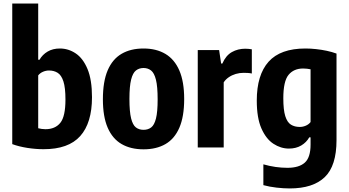

<svg xmlns="http://www.w3.org/2000/svg" viewBox="-20 -828 1958 1078"><path d="M223.9 9.7Q180.3 9.7 133.5 2.4Q86.8 -4.9 48.8 -18.8V-808H194.5V-492.5H201.7Q218.3 -521.3 247.4 -538.5Q276.6 -555.7 316 -555.7Q364.1 -555.7 405.2 -528.1Q446.3 -500.5 471.4 -440.3Q496.5 -380.1 496.5 -282.1Q496.5 -137.8 430.3 -63.9Q364.1 10.1 223.9 9.7ZM235.1 -102.6Q289.8 -102.6 318.7 -138.4Q347.5 -174.1 347.5 -269Q347.5 -335.9 336 -371.1Q324.5 -406.3 303.7 -419.2Q283 -432.2 255.1 -432.2Q238.3 -432.2 221.7 -425.2Q205.2 -418.3 194.5 -404.7V-108Q203.1 -105.6 214.1 -104.1Q225 -102.6 235.1 -102.6Z M785.9 10.4Q714 10.4 662.9 -19.1Q611.7 -48.7 584.7 -110.8Q557.7 -172.9 557.7 -270.7Q557.7 -370.2 584.6 -433.2Q611.6 -496.1 662.7 -525.9Q713.7 -555.7 785.9 -555.7Q857.7 -555.7 908.9 -525.2Q960 -494.7 987.1 -431.9Q1014.1 -369.2 1014.1 -272.1Q1014.1 -173.6 987.1 -111.1Q960.2 -48.7 909.1 -19.1Q858 10.4 785.9 10.4ZM785.9 -99.1Q811.2 -99.1 828.9 -112.6Q846.5 -126.1 855.8 -163Q865.1 -200 865.1 -270.1Q865.1 -342.2 855.6 -380.2Q846.1 -418.1 828.3 -432.2Q810.5 -446.2 785.9 -446.2Q761.2 -446.2 743.4 -432.4Q725.6 -418.6 716.2 -381.1Q706.7 -343.5 706.7 -272.7Q706.7 -201.3 716 -163.8Q725.3 -126.3 742.9 -112.7Q760.5 -99.1 785.9 -99.1Z M1090.3 0V-547H1210.2L1221.6 -471.2H1228.4Q1247.9 -516.4 1281.7 -535.5Q1315.5 -554.5 1357.1 -554.5Q1367.1 -554.5 1377 -553.5Q1387 -552.5 1393.9 -551.1V-415.3Q1382.9 -417.7 1370.8 -418.4Q1358.8 -419.1 1347.7 -419.1Q1325.1 -419.1 1303.5 -412.8Q1282 -406.4 1264.4 -394.3Q1246.7 -382.2 1236 -365.6V0Z M1606.6 230Q1573.1 230 1533.2 225.5Q1493.3 221 1458.7 211.5V94.7Q1493.4 104.6 1527.2 109.4Q1560.9 114.2 1594 114.2Q1658.6 114.2 1691.2 85.2Q1723.7 56.3 1723.7 -16.3V-57H1716.5Q1700.3 -28.2 1671 -11Q1641.7 6.2 1602.2 6.2Q1556.6 6.2 1515.3 -20.7Q1474 -47.6 1447.8 -106.8Q1421.7 -165.9 1421.7 -263.2Q1421.7 -407.3 1488 -481.5Q1554.4 -555.7 1695 -555.7Q1723.8 -555.7 1754.6 -552.3Q1785.5 -549 1815 -542.7Q1844.5 -536.4 1869.4 -527.2V-41.5Q1869.4 103.4 1803.2 166.7Q1737.1 230 1606.6 230ZM1663.1 -115.3Q1680.3 -115.3 1696.8 -122.3Q1713.4 -129.3 1723.7 -142.7V-439Q1715.1 -440.9 1703.9 -442.1Q1692.7 -443.4 1682.3 -443.4Q1629.5 -443.4 1600.1 -407.7Q1570.7 -372.1 1570.7 -276.3Q1570.7 -210.8 1581.7 -176Q1592.7 -141.1 1613.4 -128.2Q1634.2 -115.3 1663.1 -115.3Z"/></svg>

Font: Encode Sans Condensed Thin
Style: Regular
Weight: 100
Width: 3
Designer: Multiple Designers
Foundry: Impallari Type
Version: Version 3.002